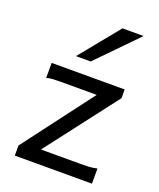

<svg xmlns="http://www.w3.org/2000/svg" viewBox="-144 -870 796 959"><g transform="rotate(20 254.0 -390.5)"><path d="M454.1 -498V-451.7L163.6 -73.2H373.5Q395 -73.2 417.2 -74.2Q439.5 -75.2 461.4 -80.6V0H51.3V-53.7L332 -424.8H141.6Q119.6 -424.8 99.6 -423.8Q79.6 -422.9 65.9 -417.5V-498ZM451.7 -781.2 246.6 -571.3H168.5L339.4 -781.2Z"/></g></svg>

Font: Andika Am
Style: Regular
Weight: 400
Designer: Victor Gaultney, Annie Olsen, Julie Remington, Don Collingsworth, Eric Hays, Becca Hirsbrunner
Foundry: SIL International
Version: Version 5.000